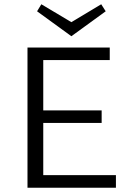

<svg xmlns="http://www.w3.org/2000/svg" viewBox="-20 -881 622 901"><path d="M524 -59V0H109V-658H495V-599H183V-363H457V-304H183V-59ZM476 -828 315 -711 154 -828 174 -861 315 -777 455 -861Z"/></svg>

Font: Ysabeau
Style: Regular
Weight: 400
Designer: Christian Thalmann (Catharsis Fonts)
Version: Version 0.003